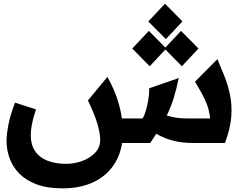

<svg xmlns="http://www.w3.org/2000/svg" viewBox="-20 -773 1341 1038"><path d="M1025 0Q963 0 917.8 -12Q872.7 -24 840.8 -41.2Q809 -58.3 785 -74.7L858.7 -158.7Q881.7 -146.7 915.8 -139.7Q950 -132.7 990.7 -132.7H1116Q1111.3 -175.7 1098.8 -208.3Q1086.3 -241 1069.8 -270.3Q1053.3 -299.7 1034.3 -331.3L1155.3 -453.3Q1174 -409.3 1193.2 -361.5Q1212.3 -313.7 1223.7 -259.2Q1235 -204.7 1230.2 -140.7Q1225.3 -76.7 1196 0ZM626.3 0V-132.7H751.3Q759.3 -145 767.7 -172.2Q776 -199.3 781.7 -232.7Q787.3 -266 786.7 -295.7L946.3 -351Q933.3 -288.3 918.7 -241.7Q904 -195 885.3 -156.5Q866.7 -118 843.8 -80.7Q821 -43.3 792.3 0ZM318.3 245.3Q235.7 245.3 178 223.7Q120.3 202 84.5 165.5Q48.7 129 32 83Q15.3 37 15.3 -11Q15.3 -44 25 -96.3Q34.7 -148.7 61.3 -218L174.7 -181.7Q160 -139.3 153.2 -104.2Q146.3 -69 146.3 -42Q146.3 8.7 169.3 43.3Q192.3 78 235.2 95.3Q278 112.7 337.3 112.7Q381.7 112.7 423.8 97.5Q466 82.3 493.8 53.3Q521.7 24.3 521.7 -16.3Q521.7 -49.3 507.7 -99.7Q493.7 -150 455.3 -230L560.7 -357.3Q598.7 -288.3 616.5 -230.5Q634.3 -172.7 639.2 -128.7Q644 -84.7 644 -56.7Q644 36.3 604.3 104Q564.7 171.7 491.8 208.5Q419 245.3 318.3 245.3ZM876.7 -561.7 781.7 -657 872 -753 966.3 -657ZM789.3 -414.7 695 -510.7 784.7 -606 879 -510.7ZM963.3 -414.7 869 -510.7 958.7 -606 1053 -510.7Z"/></svg>

Font: Lexend Medium
Style: Regular
Weight: 500
Designer: Bonnie Shaver-Troup, Thomas Jockin
Foundry: Lexend
Version: Version 1.005